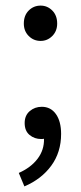

<svg xmlns="http://www.w3.org/2000/svg" viewBox="-20 -495 289 685"><path d="M125 -349Q100 -349 82.5 -366.5Q65 -384 65 -411Q65 -440 82.5 -457.5Q100 -475 125 -475Q149 -475 166.5 -457.5Q184 -440 184 -411Q184 -384 166.5 -366.5Q149 -349 125 -349ZM67 170 47 122Q90 103 114 71.5Q138 40 137 0Q134 1 127 1Q103 1 85.5 -13.5Q68 -28 68 -56Q68 -83 86 -98.5Q104 -114 129 -114Q161 -114 179.5 -88Q198 -62 198 -17Q198 48 163 96Q128 144 67 170Z"/></svg>

Font: Source Sans Pro
Style: Regular
Weight: 400
Designer: Paul D. Hunt
Foundry: Adobe Systems Incorporated
Version: Version 2.021;PS 2.000;hotconv 1.0.86;makeotf.lib2.5.63406